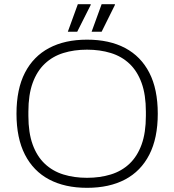

<svg xmlns="http://www.w3.org/2000/svg" viewBox="-20 -888 835 920"><path d="M397 12Q291 12 215.5 -28Q140 -68 99.5 -147Q59 -226 59 -343Q59 -461 99.5 -539.5Q140 -618 215.5 -658Q291 -698 397 -698Q504 -698 579.5 -658Q655 -618 695.5 -539.5Q736 -461 736 -343Q736 -226 695.5 -147Q655 -68 579.5 -28Q504 12 397 12ZM397 -36Q459 -36 511 -52Q563 -68 600.5 -103.5Q638 -139 658.5 -195.5Q679 -252 679 -333V-353Q679 -434 658.5 -490.5Q638 -547 600.5 -582.5Q563 -618 511 -634Q459 -650 397 -650Q335 -650 283.5 -634Q232 -618 194.5 -582.5Q157 -547 136.5 -490.5Q116 -434 116 -353V-333Q116 -252 136.5 -195.5Q157 -139 194.5 -103.5Q232 -68 283.5 -52Q335 -36 397 -36ZM419 -736 467 -868H530L531 -865L467 -736ZM305 -736 353 -868H414L415 -865L350 -736Z"/></svg>

Font: Archivo Thin
Style: Regular
Weight: 250
Designer: Hector Gatti
Foundry: Omnibus-Type
Version: Version 2.001